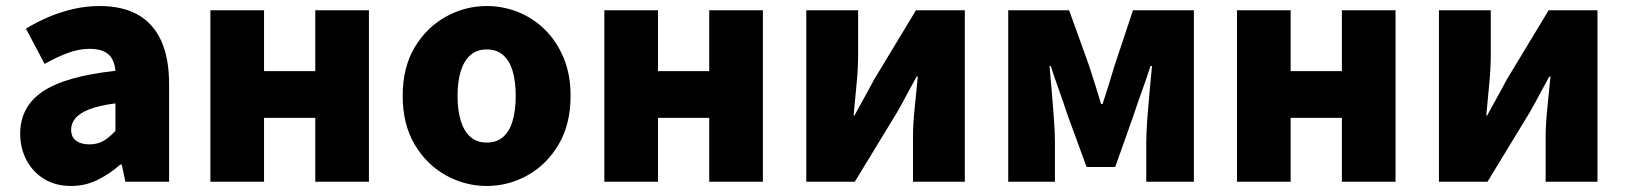

<svg xmlns="http://www.w3.org/2000/svg" viewBox="-20 -603 5392 637"><path d="M216 14Q164 14 126 -9.5Q88 -33 67.5 -72.5Q47 -112 47 -159Q47 -249 122 -299.5Q197 -350 363 -368Q361 -391 352 -407.5Q343 -424 324.5 -432.5Q306 -441 277 -441Q243 -441 207 -428Q171 -415 128 -391L66 -508Q104 -531 143.5 -547.5Q183 -564 225 -573.5Q267 -583 311 -583Q385 -583 436 -555Q487 -527 514 -469.5Q541 -412 541 -323V0H396L384 -57H379Q344 -26 303.5 -6Q263 14 216 14ZM277 -124Q304 -124 324 -136Q344 -148 363 -169V-260Q308 -253 275.5 -240Q243 -227 229.5 -210Q216 -193 216 -173Q216 -148 232.5 -136Q249 -124 277 -124Z M678 0V-569H856V-367H1026V-569H1204V0H1026V-212H856V0Z M1595 14Q1523 14 1459 -21.5Q1395 -57 1355.5 -124Q1316 -191 1316 -285Q1316 -379 1355.5 -445.5Q1395 -512 1459 -547.5Q1523 -583 1595 -583Q1649 -583 1699 -563Q1749 -543 1788 -504.5Q1827 -466 1850 -411Q1873 -356 1873 -285Q1873 -191 1833.5 -124Q1794 -57 1730.5 -21.5Q1667 14 1595 14ZM1595 -130Q1628 -130 1649.5 -149Q1671 -168 1681 -203Q1691 -238 1691 -285Q1691 -332 1681 -366.5Q1671 -401 1649.5 -420Q1628 -439 1595 -439Q1562 -439 1540.5 -420Q1519 -401 1508.5 -366.5Q1498 -332 1498 -285Q1498 -238 1508.5 -203Q1519 -168 1540.5 -149Q1562 -130 1595 -130Z M1985 0V-569H2163V-367H2333V-569H2511V0H2333V-212H2163V0Z M2655 0V-569H2827V-421Q2827 -379 2822 -325.5Q2817 -272 2812 -220H2815Q2829 -246 2848 -280Q2867 -314 2880 -339L3019 -569H3181V0H3009V-148Q3009 -190 3014.5 -243.5Q3020 -297 3025 -349H3021Q3007 -324 2988.5 -289Q2970 -254 2956 -230L2816 0Z M3325 0V-569H3527L3594 -383Q3605 -349 3614.5 -318.5Q3624 -288 3633 -258H3638Q3648 -288 3657.5 -318.5Q3667 -349 3677 -383L3739 -569H3941V0H3783V-132Q3783 -163 3786.5 -210Q3790 -257 3794.5 -304.5Q3799 -352 3802 -384H3797Q3785 -346 3769 -302Q3753 -258 3741 -221L3680 -49H3585L3522 -221Q3510 -258 3494 -302.5Q3478 -347 3466 -384H3462Q3465 -352 3469 -304.5Q3473 -257 3476.5 -210Q3480 -163 3480 -132V0Z M4084 0V-569H4262V-367H4432V-569H4610V0H4432V-212H4262V0Z M4754 0V-569H4926V-421Q4926 -379 4921 -325.5Q4916 -272 4911 -220H4914Q4928 -246 4947 -280Q4966 -314 4979 -339L5118 -569H5280V0H5108V-148Q5108 -190 5113.5 -243.5Q5119 -297 5124 -349H5120Q5106 -324 5087.5 -289Q5069 -254 5055 -230L4915 0Z"/></svg>

Font: Noto Sans SC Black
Style: Regular
Weight: 900
Designer: Ryoko NISHIZUKA  (kana, bopomofo & ideographs); Paul D. Hunt (Latin, Greek & Cyrillic); Sandoll Communications , Soo-you
Foundry: Adobe
Version: Version 2.004-H2;hotconv 1.0.118;makeotfexe 2.5.65603